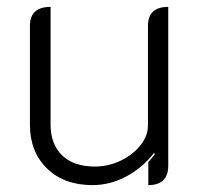

<svg xmlns="http://www.w3.org/2000/svg" viewBox="-20 -529 586 558"><path d="M469 -48Q469 9 411 9V-58Q418 -65 430 -81L428 -85Q395 -42 347.5 -16.5Q300 9 249 9Q166 9 116.5 -39.5Q67 -88 67 -166V-454Q67 -509 127 -509V-167Q127 -110 160.5 -77.5Q194 -45 256 -45Q295 -45 330.5 -62Q366 -79 388 -106.5Q410 -134 410 -164V-454Q410 -509 469 -509Z"/></svg>

Font: K2D ExtraLight
Style: Regular
Weight: 275
Designer: Katatrad Aksorn Co.,Ltd.
Foundry: Cadson Demak Co.,Ltd.
Version: Version 1.000; ttfautohint (v1.6)